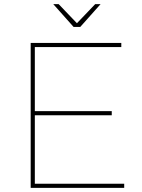

<svg xmlns="http://www.w3.org/2000/svg" viewBox="-20 -906 684 926"><path d="M128 -699H565V-679H148V-370H519V-350H148V-20H579V0H128ZM439 -886H465L367 -776H335L237 -886H263L351 -794Z"/></svg>

Font: Gontserrat Thin
Style: Regular
Weight: 250
Designer: Julieta Ulanovsky
Foundry: Julieta Ulanovsky
Version: Version 6.001